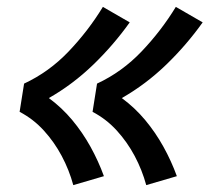

<svg xmlns="http://www.w3.org/2000/svg" viewBox="-20 -624 616 558"><path d="M405 -86 494 -112Q478 -156 455 -197.5Q432 -239 402 -275Q372 -311 334 -339Q404 -379 463 -436Q522 -493 569 -559L491 -604Q449 -535 392 -475Q335 -415 262 -381L249 -299Q289 -278 319.5 -244.5Q350 -211 371.5 -170.5Q393 -130 405 -86ZM193 -86 282 -112Q266 -156 243 -197.5Q220 -239 190 -275Q160 -311 122 -339Q192 -379 251 -436Q310 -493 357 -559L279 -604Q237 -535 180 -475Q123 -415 50 -381L37 -299Q77 -278 107.5 -244.5Q138 -211 159.5 -170.5Q181 -130 193 -86Z"/></svg>

Font: Iosevka Sparkle Medium Oblique
Style: Regular
Weight: 500
Italic angle: -9°
Designer: Belleve Invis
Foundry: Belleve Invis
Version: Version 4.5.0; ttfautohint (v1.8.3)